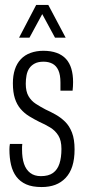

<svg xmlns="http://www.w3.org/2000/svg" viewBox="-20 -743 347 775"><path d="M148 12Q110 12 85.5 1Q61 -10 46 -30Q31 -50 24.5 -78Q18 -106 18 -140Q18 -146 18.5 -151.5Q19 -157 20 -162H70Q69 -156 69 -150.5Q69 -145 69 -139Q69 -105 77 -81.5Q85 -58 102 -45Q119 -32 145 -32Q176 -32 194 -45Q212 -58 220 -82.5Q228 -107 228 -142Q228 -176 215.5 -196Q203 -216 182.5 -228.5Q162 -241 139 -251Q117 -262 97.5 -274Q78 -286 63 -303.5Q48 -321 40 -346Q32 -371 32 -407Q32 -438 40 -462.5Q48 -487 64 -504Q80 -521 103.5 -529.5Q127 -538 155 -538Q186 -538 209 -529.5Q232 -521 246.5 -505Q261 -489 268 -465.5Q275 -442 275 -412Q275 -404 274.5 -395Q274 -386 273 -377H224V-410Q224 -441 215.5 -459.5Q207 -478 191.5 -486Q176 -494 156 -494Q134 -494 120 -486.5Q106 -479 98 -467Q90 -455 87 -438.5Q84 -422 84 -405Q84 -374 95 -355Q106 -336 124.5 -324Q143 -312 164 -301Q184 -292 204.5 -280.5Q225 -269 242.5 -252Q260 -235 270.5 -208Q281 -181 281 -140Q281 -101 272 -72.5Q263 -44 245 -25Q227 -6 203 3Q179 12 148 12ZM57 -591 126 -723H175L245 -591H202L137 -711H164L99 -591Z"/></svg>

Font: Archivo ExtraCondensed ExtraLight
Style: Regular
Weight: 250
Width: 2
Designer: Hector Gatti
Foundry: Omnibus-Type
Version: Version 2.001